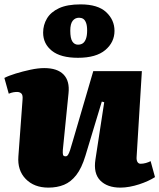

<svg xmlns="http://www.w3.org/2000/svg" viewBox="-26 -843 728 877"><path d="M-6 -487Q13 -497 45.5 -507Q78 -517 113 -524.5Q148 -532 176 -532Q236 -532 264.5 -502.5Q293 -473 287 -417L261 -158Q260 -142 262 -135.5Q264 -129 274 -129Q280 -129 284.5 -135.5Q289 -142 294 -157Q299 -172 306 -197L400 -518H622L598 -126Q597 -111 602 -103Q607 -95 616 -95Q628 -95 640.5 -98.5Q653 -102 662 -107L682 -34Q668 -25 649.5 -16.5Q631 -8 609.5 -1Q588 6 566 10Q544 14 524 14Q464 14 432 -18.5Q400 -51 410 -115L450 -376L439 -379L364 -131Q347 -75 322.5 -43.5Q298 -12 266.5 1Q235 14 195 14Q130 14 91.5 -25.5Q53 -65 58 -129L77 -388Q79 -409 71.5 -416Q64 -423 52 -423Q44 -423 35 -421.5Q26 -420 14 -415ZM330 -579Q251 -579 211 -611Q171 -643 171 -694Q171 -729 188.5 -758.5Q206 -788 243.5 -805.5Q281 -823 342 -823Q421 -823 459 -787.5Q497 -752 497 -702Q497 -650 455 -614.5Q413 -579 330 -579ZM330 -639Q343 -639 352 -645Q361 -651 366.5 -665.5Q372 -680 372 -704Q372 -726 367 -739Q362 -752 354 -757Q346 -762 335 -762Q317 -762 306 -748Q295 -734 295 -703Q295 -668 304.5 -653.5Q314 -639 330 -639Z"/></svg>

Font: Literata 18pt Black
Style: Italic
Weight: 900
Italic angle: -2°
Designer: Latin by Veronika Burian and Jose Scaglione. Greek by Irene Vlachou. Cyrillic by Vera Evstafieva
Foundry: TypeTogether
Version: Version 3.103;gftools[0.9.29]